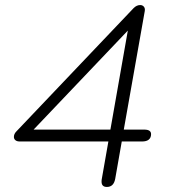

<svg xmlns="http://www.w3.org/2000/svg" viewBox="-20 -730 681 760"><path d="M382 -11Q382 -18 383 -22L409 -170H58Q47 -170 41 -175Q35 -180 35 -188Q35 -200 45 -210L509 -698Q521 -710 535 -710Q544 -710 549.5 -703.5Q555 -697 553 -686L470 -217H551Q578 -217 578 -199Q578 -185 569 -177.5Q560 -170 543 -170H462L436 -22Q430 10 403 10Q382 10 382 -11ZM417 -217 486 -609 113 -217Z"/></svg>

Font: Kodchasan ExtraLight
Style: Italic
Weight: 275
Italic angle: -10°
Version: Version 1.000; ttfautohint (v1.6)